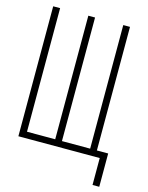

<svg xmlns="http://www.w3.org/2000/svg" viewBox="-127 -792 784 1019"><g transform="rotate(15 265.0 -283.0)"><path d="M36 0V-714H74V-35H229V-714H266V-35H421V-714H458V-35H520V148H483V0Z"/></g></svg>

Font: Noto Sans Mono Condensed ExtraLight
Style: Regular
Weight: 200
Width: 3
Designer: Monotype Design Team
Foundry: Monotype Imaging Inc.
Version: Version 2.014; ttfautohint (v1.8.4.7-5d5b)